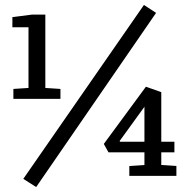

<svg xmlns="http://www.w3.org/2000/svg" viewBox="-20 -710 787 775"><path d="M561 -690 610 -658 126 45 74 12ZM34 -351 95 -355V-600H30V-641L109 -651H163V-355L224 -351V-311H34ZM502 -40 563 -44V-95H418L399 -129L569 -360L631 -338V-138H684V-95H631V-44L692 -40V0H502ZM563 -138V-279L463 -141L464 -138Z"/></svg>

Font: Faustina VF Beta
Style: Regular
Weight: 400
Designer: Alfonso Garcia
Foundry: Omnibus-Type
Version: Version 1.006